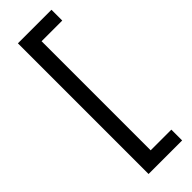

<svg xmlns="http://www.w3.org/2000/svg" viewBox="-288 -731 906 906"><g transform="rotate(-45 164.5 -278.0)"><path d="M304 158H80V-714H304V-642H166V86H304Z"/></g></svg>

Font: Noto Serif Ottoman Siyaq
Style: Regular
Weight: 400
Designer: Sérgio Martins
Version: Version 1.005; ttfautohint (v1.8.4.7-5d5b)